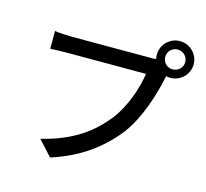

<svg xmlns="http://www.w3.org/2000/svg" viewBox="-122 -979 1244 1162"><g transform="rotate(15 500.0 -398.0)"><path d="M712 -696H227C194 -696 147 -699 119 -703V-592C144 -593 184 -595 227 -595H718C705 -504 663 -377 593 -288C510 -184 399 -98 202 -50L288 44C469 -13 594 -110 685 -227C765 -333 814 -493 835 -594L840 -613C848 -611 857 -610 866 -610C930 -610 982 -661 982 -725C982 -788 930 -840 866 -840C803 -840 751 -788 751 -725C751 -716 752 -707 754 -698C739 -695 724 -696 712 -696ZM866 -663C831 -663 804 -690 804 -725C804 -760 831 -787 866 -787C901 -787 929 -760 929 -725C929 -690 901 -663 866 -663Z"/></g></svg>

Font: Spoqa Han Sans Neo Medium
Style: Regular
Weight: 500
Designer: [Spoqa Han Sans Neo] Dong-huui Kim ___ Younghwa Kang ___ Yujin Lee ___ [Noto Sans] Ryoko NISHIZUKA ____ (kana & ideograp
Foundry: Spoqa (http://www.spoqa-han-sans.com)
Version: Version 1.100;hotconv 1.0.109;makeotfexe 2.5.65596